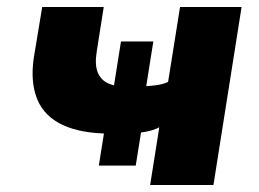

<svg xmlns="http://www.w3.org/2000/svg" viewBox="-20 -526 737 546"><path d="M407 0 433 -164Q416 -155 392.5 -151Q369 -147 349 -145L385 -174L366 -55H261L280 -174L296 -146Q211 -146 158.5 -170.5Q106 -195 86 -243.5Q66 -292 76 -361L100 -506H275L255 -379Q249 -342 258 -320Q267 -298 288.5 -288.5Q310 -279 341 -279L301 -263L324 -408H416L393 -263L379 -280Q403 -281 423 -283.5Q443 -286 458 -293L492 -506H667L587 0Z"/></svg>

Font: Nunito Sans 7pt SemiCondensed Black
Style: Italic
Weight: 900
Width: 4
Italic angle: -9°
Designer: Vernon Adams
Foundry: Vernon Adams
Version: Version 3.101;gftools[0.9.27]